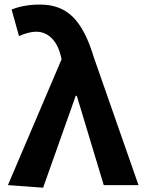

<svg xmlns="http://www.w3.org/2000/svg" viewBox="-20 -832 647 863"><path d="M173.8 11.7 15.6 0 256.8 -565.4 252.9 -582Q240.2 -633.8 210.9 -661.6Q181.6 -689.5 142.6 -689.5Q109.4 -689.5 65.4 -669.9L32.2 -789.1Q87.9 -811.5 160.2 -811.5Q252 -811.5 308.1 -755.4Q364.3 -699.2 401.4 -575.2L602.5 0H446.3L325.2 -401.4H320.3Z"/></svg>

Font: Gen Shin Gothic Bold
Style: Bold
Weight: 700
Designer: [Source Han Sans]
Ryoko NISHIZUKA  (kana & ideographs); Paul D. Hunt (Latin, Greek & Cyrillic); Wenlong ZHANG  (bopomofo
Version: Version 1.002.20150607